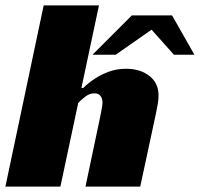

<svg xmlns="http://www.w3.org/2000/svg" viewBox="-30 -692 741 712"><path d="M272 -366H279Q298 -385 323 -401Q344 -415 373 -426Q402 -437 438 -437Q490 -437 524 -410.5Q558 -384 558 -338Q558 -324 555 -306.5Q552 -289 548 -269.5Q544 -250 539.5 -230.5Q535 -211 532 -195L490 0H287L342 -261Q344 -274 347 -287.5Q350 -301 350 -312Q350 -327 342.5 -336.5Q335 -346 320 -346Q302 -346 285.5 -333Q269 -320 260 -310L194 0H-10L132 -672H337ZM313 -489 459 -635H608L691 -489H615L532 -582L399 -489Z"/></svg>

Font: Racing Sans One
Style: Regular
Weight: 400
Designer: Pablo Impallari, Rodrigo Fuenzalida
Foundry: Pablo Impallari, Rodrigo Fuenzalida
Version: Version 1.001; ttfautohint (v0.8) -G 200 -r 50